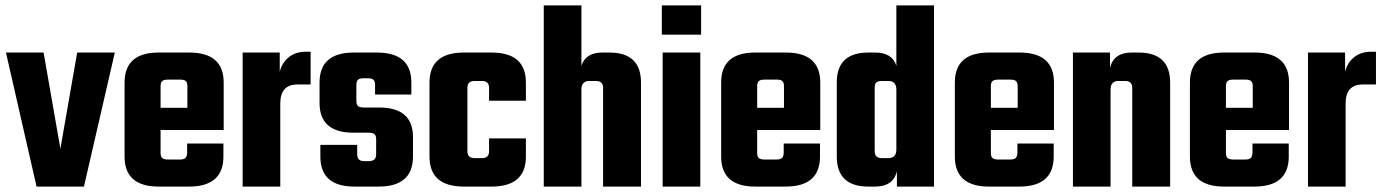

<svg xmlns="http://www.w3.org/2000/svg" viewBox="-20 -689 5106 709"><path d="M141 -495 203 -140 265 -495H404L290 0H115L2 -495Z M566 -495H679Q806 -495 806 -384V-209H573V-124Q573 -111 579 -105.5Q585 -100 600 -100H645Q659 -100 665 -106Q671 -112 671 -126V-159H805V-111Q805 0 678 0H566Q440 0 440 -111V-384Q440 -495 566 -495ZM573 -291H672V-371Q672 -384 666 -389.5Q660 -395 646 -395H600Q585 -395 579 -389.5Q573 -384 573 -371Z M1110 -498H1127V-377H1078Q1015 -377 1015 -307V0H876V-495H1013V-424Q1021 -457 1046 -477.5Q1071 -498 1110 -498Z M1369 -119V-175Q1369 -188 1363 -193.5Q1357 -199 1342 -199H1285Q1160 -199 1160 -309V-384Q1160 -495 1287 -495H1372Q1499 -495 1499 -384V-340H1365V-376Q1365 -389 1359 -394.5Q1353 -400 1338 -400H1323Q1308 -400 1302 -394.5Q1296 -389 1296 -376V-316Q1296 -303 1302 -297.5Q1308 -292 1323 -292H1380Q1505 -292 1505 -183V-111Q1505 0 1378 0H1289Q1163 0 1163 -111V-154H1299V-119Q1299 -94 1325 -94H1342Q1369 -94 1369 -119Z M1922 -317H1786V-365Q1786 -390 1759 -390H1733Q1706 -390 1706 -365V-130Q1706 -105 1733 -105H1759Q1786 -105 1786 -130V-178H1922V-111Q1922 0 1795 0H1693Q1566 0 1566 -111V-384Q1566 -495 1693 -495H1795Q1922 -495 1922 -384Z M2205 -495H2230Q2347 -495 2347 -384V0H2207V-365Q2207 -390 2180 -390H2156Q2127 -390 2127 -358V0H1988V-669H2127V-446Q2142 -495 2205 -495Z M2424 -561V-669H2569V-561ZM2566 0H2427V-495H2566Z M2769 -495H2882Q3009 -495 3009 -384V-209H2776V-124Q2776 -111 2782 -105.5Q2788 -100 2803 -100H2848Q2862 -100 2868 -106Q2874 -112 2874 -126V-159H3008V-111Q3008 0 2881 0H2769Q2643 0 2643 -111V-384Q2643 -495 2769 -495ZM2776 -291H2875V-371Q2875 -384 2869 -389.5Q2863 -395 2849 -395H2803Q2788 -395 2782 -389.5Q2776 -384 2776 -371Z M3290 -669H3429V0H3292V-56Q3278 0 3211 0H3187Q3070 0 3070 -111V-385Q3070 -495 3187 -495H3211Q3275 -495 3290 -446ZM3237 -105H3260Q3290 -105 3290 -137V-358Q3290 -390 3260 -390H3237Q3222 -390 3216 -384.5Q3210 -379 3210 -365V-130Q3210 -105 3237 -105Z M3632 -495H3745Q3872 -495 3872 -384V-209H3639V-124Q3639 -111 3645 -105.5Q3651 -100 3666 -100H3711Q3725 -100 3731 -106Q3737 -112 3737 -126V-159H3871V-111Q3871 0 3744 0H3632Q3506 0 3506 -111V-384Q3506 -495 3632 -495ZM3639 -291H3738V-371Q3738 -384 3732 -389.5Q3726 -395 3712 -395H3666Q3651 -395 3645 -389.5Q3639 -384 3639 -371Z M4159 -495H4184Q4301 -495 4301 -384V0H4161V-365Q4161 -390 4134 -390H4110Q4081 -390 4081 -358V0H3942V-495H4079V-439Q4093 -495 4159 -495Z M4500 -495H4613Q4740 -495 4740 -384V-209H4507V-124Q4507 -111 4513 -105.5Q4519 -100 4534 -100H4579Q4593 -100 4599 -106Q4605 -112 4605 -126V-159H4739V-111Q4739 0 4612 0H4500Q4374 0 4374 -111V-384Q4374 -495 4500 -495ZM4507 -291H4606V-371Q4606 -384 4600 -389.5Q4594 -395 4580 -395H4534Q4519 -395 4513 -389.5Q4507 -384 4507 -371Z M5044 -498H5061V-377H5012Q4949 -377 4949 -307V0H4810V-495H4947V-424Q4955 -457 4980 -477.5Q5005 -498 5044 -498Z"/></svg>

Font: Teko Semibold
Style: Regular
Weight: 600
Designer: Manushi Parikh, Jonny Pinhorn
Foundry: Indian Type Foundry
Version: Version 1.105;PS 1.0;hotconv 1.0.78;makeotf.lib2.5.61930; tt